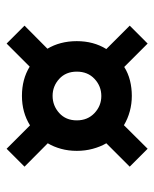

<svg xmlns="http://www.w3.org/2000/svg" viewBox="39 -579 477 595"><g transform="rotate(-90 277.5 -281.5)"><path d="M114 -62.5 58.5 -118 131 -190.5Q120 -209.5 113.8 -232.8Q107.5 -256 107.5 -282Q107.5 -308 113.8 -330.8Q120 -353.5 131 -372L58.5 -444L114 -499.5L186.5 -427Q226.5 -452 278 -452Q329.5 -452 368.5 -428L440 -499.5L495.5 -444L424 -373Q435.5 -354 441.5 -331Q447.5 -308 447.5 -282Q447.5 -230 423 -190.5L495.5 -118L440 -62.5L367.5 -135Q348.5 -123 325.5 -117.2Q302.5 -111.5 278 -111.5Q253 -111.5 230 -117.8Q207 -124 187 -136ZM277.5 -206Q308 -206 330.5 -227Q353 -248 353 -282Q353 -316 330.5 -336.5Q308 -357 278 -357Q247.5 -357 224.8 -336.5Q202 -316 202 -282Q202 -248.5 224.5 -227.2Q247 -206 277.5 -206Z"/></g></svg>

Font: Mohave Light SemiBold
Style: Regular
Weight: 600
Version: Version 2.003